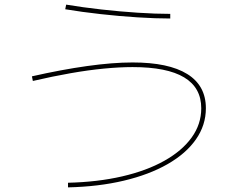

<svg xmlns="http://www.w3.org/2000/svg" viewBox="-20 -780 1040 830"><path d="M274 10Q402 7 508 -17.5Q614 -42 690.5 -85Q767 -128 808.5 -185.5Q850 -243 850 -312Q850 -401 776 -445.5Q702 -490 553 -490Q497 -490 429.5 -483.5Q362 -477 285 -463.5Q208 -450 122 -430L118 -450Q246 -479 356.5 -494.5Q467 -510 553 -510Q709 -510 789.5 -460Q870 -410 870 -312Q870 -239 827 -177.5Q784 -116 704.5 -70.5Q625 -25 515.5 1Q406 27 274 30ZM716 -700Q652 -700 574 -705Q496 -710 415 -719Q334 -728 262 -740L266 -760Q338 -748 418.5 -739Q499 -730 576 -725Q653 -720 716 -720Z"/></svg>

Font: M PLUS 1 Thin Thin
Style: Regular
Weight: 250
Version: Version 1.001